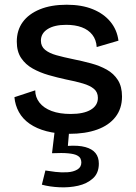

<svg xmlns="http://www.w3.org/2000/svg" viewBox="-20 -553 575 812"><path d="M273 13Q219 13 177 2Q135 -9 105.5 -29.5Q76 -50 60 -79Q44 -108 41 -142L129 -171Q129 -142 147 -119Q165 -96 198.5 -83.5Q232 -71 279 -71Q334 -71 364 -89Q394 -107 394 -139Q394 -163 377.5 -177Q361 -191 330.5 -200Q300 -209 259 -217Q222 -225 185.5 -235.5Q149 -246 118.5 -263Q88 -280 69.5 -307.5Q51 -335 51 -377Q51 -425 76 -459.5Q101 -494 148.5 -513.5Q196 -533 262 -533Q326 -533 372.5 -514Q419 -495 447 -461Q475 -427 481 -381L389 -354Q387 -385 370.5 -406Q354 -427 326 -437.5Q298 -448 260 -448Q210 -448 181.5 -430Q153 -412 153 -381Q153 -357 170.5 -342.5Q188 -328 218.5 -319.5Q249 -311 288 -303Q328 -295 365 -285Q402 -275 431.5 -258.5Q461 -242 478.5 -214.5Q496 -187 496 -145Q496 -94 468.5 -58.5Q441 -23 391 -5Q341 13 273 13ZM157 228 172 168Q189 171 214.5 174Q240 177 265 175.5Q290 174 307 164Q324 154 324 134Q324 126 320.5 118Q317 110 305.5 104Q294 98 269 95.5Q244 93 200 95L212 -5H273L267 64Q312 61 341 69Q370 77 384 94.5Q398 112 398 139Q398 179 373 201.5Q348 224 310.5 232.5Q273 241 231.5 239Q190 237 157 228Z"/></svg>

Font: Bricolage Grotesque 96pt ExtraBold Medium
Style: Regular
Weight: 500
Version: Version 1.001;gftools[0.9.33.dev8+g029e19f]